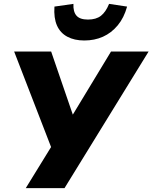

<svg xmlns="http://www.w3.org/2000/svg" viewBox="-20 -971 787 991"><path d="M113 0 262 -242 251 -193 53 -705H244L358 -373H352L553 -705H747L313 0ZM415 -762Q364 -762 327.5 -781.5Q291 -801 274 -839.5Q257 -878 261 -937L359 -951Q357 -911 374.5 -890.5Q392 -870 434 -870Q476 -870 501 -889.5Q526 -909 543 -951L636 -937Q620 -879 587.5 -840Q555 -801 511.5 -781.5Q468 -762 415 -762Z"/></svg>

Font: Nunito Sans 7pt SemiCondensed Black
Style: Italic
Weight: 900
Width: 4
Italic angle: -9°
Designer: Vernon Adams
Foundry: Vernon Adams
Version: Version 3.101;gftools[0.9.27]